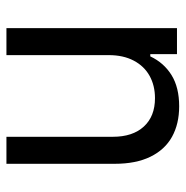

<svg xmlns="http://www.w3.org/2000/svg" viewBox="-10 -567 577 597"><g transform="rotate(90 278.5 -268.5)"><path d="M151.4 0H67.4V-530.3H148.4V-447.3H155.3Q175.3 -489.7 213.6 -513.4Q252 -537.1 310.5 -537.1Q365.2 -537.1 405.3 -514.9Q445.3 -492.7 467.3 -447.8Q489.3 -402.8 489.3 -336.9V0H405.3V-331.1Q405.3 -392.6 373.5 -427.2Q341.8 -461.9 285.2 -461.9Q246.1 -461.9 215.8 -445.1Q185.5 -428.2 168.5 -395.8Q151.4 -363.3 151.4 -318.4Z"/></g></svg>

Font: Pretendard Std
Style: Regular
Weight: 400
Designer: Base glyphs from Inter by Rasmus Andersson; Hangeul glyphs from Noto Sans CJK(Source Han Sans) by Jang Soo-young and Kan
Foundry: Kil Hyung-jin
Version: Version 1.309